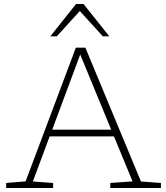

<svg xmlns="http://www.w3.org/2000/svg" viewBox="-20 -947 834 967"><path d="M690 -33 790.5 -25.5V0H535.5V-25.5L647.5 -33.5L554 -260H230L145.5 -33L247.5 -25.5V0H11V-25.5L109 -33.5L362 -707H410ZM243 -294H540L384 -672.5ZM498 -764 382 -891.5 266 -764H233.5L363 -927H400.5L530.5 -764Z"/></svg>

Font: Newsreader Caption ExtraLight
Style: Regular
Weight: 275
Designer: Hugues Gentile
Foundry: Production Type
Version: Version 1.001